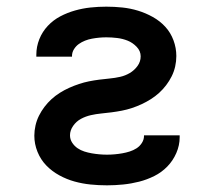

<svg xmlns="http://www.w3.org/2000/svg" viewBox="-20 -548 640 576"><path d="M301 8Q276 8 251.5 5.5Q227 3 203.5 -3.5Q180 -10 158 -22Q136 -34 119 -51.5Q102 -69 92.5 -92.5Q83 -116 83 -141Q83 -156 86.5 -171.5Q90 -187 97 -201Q104 -215 113.5 -227.5Q123 -240 134.5 -250.5Q146 -261 159.5 -269.5Q173 -278 187.5 -284.5Q202 -291 217 -296Q232 -301 247 -304Q262 -307 277.5 -309Q293 -311 309 -312.5Q325 -314 340.5 -317.5Q356 -321 369.5 -329Q383 -337 392.5 -350Q402 -363 402 -379Q402 -395 390 -407.5Q378 -420 363 -426Q348 -432 331.5 -434Q315 -436 299 -436Q288 -436 277.5 -435Q267 -434 256 -432Q245 -430 235 -426Q225 -422 216.5 -416Q208 -410 202 -400.5Q196 -391 196 -380V-378H89V-384Q89 -408 98 -430.5Q107 -453 123.5 -470.5Q140 -488 161 -499Q182 -510 205 -516.5Q228 -523 251.5 -525.5Q275 -528 299 -528Q323 -528 347 -525.5Q371 -523 394 -516Q417 -509 438.5 -497Q460 -485 476 -467.5Q492 -450 500.5 -427Q509 -404 509 -380Q509 -364 505.5 -348.5Q502 -333 495 -319Q488 -305 478.5 -292.5Q469 -280 457.5 -269.5Q446 -259 432.5 -250.5Q419 -242 405 -235.5Q391 -229 376 -224Q361 -219 345.5 -216Q330 -213 314.5 -211Q299 -209 283.5 -207.5Q268 -206 252.5 -202.5Q237 -199 223 -191.5Q209 -184 199.5 -170.5Q190 -157 190 -142Q190 -130 196.5 -120Q203 -110 212.5 -103.5Q222 -97 233 -93.5Q244 -90 255.5 -88Q267 -86 278.5 -85Q290 -84 301 -84Q312 -84 323.5 -85Q335 -86 346.5 -88Q358 -90 369 -93.5Q380 -97 389.5 -103Q399 -109 405.5 -119Q412 -129 412 -140V-142H519V-136Q519 -112 509 -89Q499 -66 482 -48.5Q465 -31 443 -20Q421 -9 397.5 -3Q374 3 349.5 5.5Q325 8 301 8Z"/></svg>

Font: Iosevka Aile Semibold
Style: Regular
Weight: 600
Designer: Belleve Invis
Foundry: Belleve Invis
Version: Version 31.1.0; ttfautohint (v1.8.4)